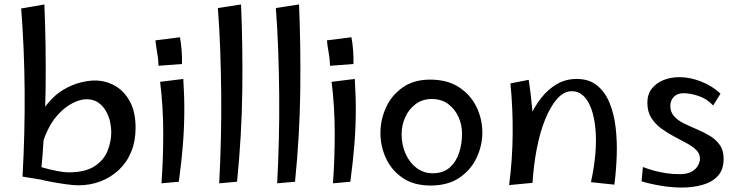

<svg xmlns="http://www.w3.org/2000/svg" viewBox="-20 -820 3310 861"><path d="M331 11Q311 11 278 6.5Q245 2 212.5 -4Q180 -10 161 -15L112 -89Q133 -80 167 -70Q201 -60 234.5 -53.5Q268 -47 286 -47Q362 -47 404 -74.5Q446 -102 462.5 -144Q479 -186 479 -228Q479 -247 474 -272Q469 -297 456 -320.5Q443 -344 421.5 -359.5Q400 -375 367 -375Q341 -375 306.5 -358Q272 -341 239 -305Q206 -269 183 -212Q160 -155 156 -75L122 -113Q122 -197 141.5 -256.5Q161 -316 193.5 -355.5Q226 -395 264 -417.5Q302 -440 339 -449.5Q376 -459 405 -459Q453 -459 494.5 -436Q536 -413 562 -366Q588 -319 588 -246Q588 -187 568.5 -139.5Q549 -92 513.5 -58.5Q478 -25 431.5 -7Q385 11 331 11ZM161 -15 81 -28Q92 -222 90.5 -412Q89 -602 75 -782L179 -800Q187 -612 184.5 -417.5Q182 -223 161 -15Z M691 -525Q690 -557 685 -583.5Q680 -610 677 -639L787 -653Q792 -626 794.5 -594Q797 -562 796 -533ZM782 -5 704 2Q712 -103 712 -222.5Q712 -342 698 -453L802 -466Q807 -387 806.5 -315.5Q806 -244 800 -169.5Q794 -95 782 -5Z M1043 -5 963 2Q968 -95 970.5 -196Q973 -297 972 -398Q971 -499 967.5 -596.5Q964 -694 957 -784L1061 -800Q1069 -612 1066.5 -412.5Q1064 -213 1043 -5Z M1303 -5 1223 2Q1228 -95 1230.5 -196Q1233 -297 1232 -398Q1231 -499 1227.5 -596.5Q1224 -694 1217 -784L1321 -800Q1329 -612 1326.5 -412.5Q1324 -213 1303 -5Z M1460 -525Q1459 -557 1454 -583.5Q1449 -610 1446 -639L1556 -653Q1561 -626 1563.5 -594Q1566 -562 1565 -533ZM1551 -5 1473 2Q1481 -103 1481 -222.5Q1481 -342 1467 -453L1571 -466Q1576 -387 1575.5 -315.5Q1575 -244 1569 -169.5Q1563 -95 1551 -5Z M1911 12Q1836 12 1786 -22Q1736 -56 1711 -110Q1686 -164 1686 -223Q1686 -283 1711 -338Q1736 -393 1786 -428Q1836 -463 1909 -463Q1987 -463 2039 -428.5Q2091 -394 2117 -340Q2143 -286 2143 -226Q2143 -167 2117 -112Q2091 -57 2039.5 -22.5Q1988 12 1911 12ZM1920 -43Q1968 -43 1997 -69Q2026 -95 2039 -135.5Q2052 -176 2052 -220Q2052 -260 2036 -295.5Q2020 -331 1990 -353.5Q1960 -376 1916 -376Q1874 -376 1843.5 -353Q1813 -330 1797 -294Q1781 -258 1781 -218Q1781 -170 1799 -130Q1817 -90 1848.5 -66.5Q1880 -43 1920 -43Z M2735 8 2630 -3Q2645 -71 2650 -132Q2655 -193 2650 -244Q2645 -295 2631.5 -332.5Q2618 -370 2596 -390.5Q2574 -411 2544 -411Q2509 -411 2479 -377.5Q2449 -344 2425.5 -286.5Q2402 -229 2387.5 -155Q2373 -81 2368 0L2308 -125Q2311 -162 2323.5 -207.5Q2336 -253 2357 -298.5Q2378 -344 2408 -382Q2438 -420 2477.5 -443Q2517 -466 2566 -466Q2622 -466 2658 -436.5Q2694 -407 2714 -357.5Q2734 -308 2741 -246.5Q2748 -185 2745.5 -119Q2743 -53 2735 8ZM2368 0 2263 10Q2278 -103 2279 -219Q2280 -335 2269 -446L2351 -462Q2361 -396 2366 -337.5Q2371 -279 2372.5 -225Q2374 -171 2372.5 -115.5Q2371 -60 2368 0Z M3038 21Q2992 21 2944 13Q2896 5 2857 -7L2863 -71Q2887 -62 2912 -55Q2937 -48 2966 -43.5Q2995 -39 3028 -39Q3062 -39 3082 -50.5Q3102 -62 3110.5 -78.5Q3119 -95 3119 -108Q3119 -131 3102 -147.5Q3085 -164 3058 -178.5Q3031 -193 3001 -209Q2971 -225 2944 -245Q2917 -265 2900 -292.5Q2883 -320 2883 -359Q2883 -397 2903 -422.5Q2923 -448 2955.5 -461Q2988 -474 3027 -474Q3074 -474 3124 -454.5Q3174 -435 3211 -400L3178 -347Q3150 -377 3113 -389.5Q3076 -402 3046 -402Q3017 -402 3001.5 -385.5Q2986 -369 2986 -345Q2986 -317 3003.5 -298Q3021 -279 3048 -266Q3075 -253 3105.5 -240Q3136 -227 3163 -211Q3190 -195 3207.5 -170.5Q3225 -146 3225 -108Q3225 -59 3199 -31Q3173 -3 3130.5 9Q3088 21 3038 21Z"/></svg>

Font: Marhey Light
Style: Regular
Weight: 300
Designer: Nur Syamsi & Bustanul Arifin
Foundry: Namelatype
Version: Version 1.000